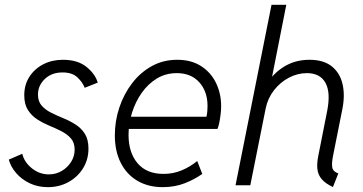

<svg xmlns="http://www.w3.org/2000/svg" viewBox="-20 -772 1513 800"><path d="M179.7 7.8Q137.7 7.8 104 -8.3Q70.3 -24.4 47.6 -50.5Q24.9 -76.7 16.6 -106.9L72.8 -131.3Q81.1 -96.2 112.8 -70.8Q144.5 -45.4 183.6 -45.4Q212.9 -45.4 237.1 -59.6Q261.2 -73.7 276.1 -97.2Q291 -120.6 291 -148.4Q291 -177.2 275.9 -194.8Q260.7 -212.4 237.1 -224.6Q213.4 -236.8 186.3 -248Q159.2 -259.3 135.5 -274.4Q111.8 -289.6 96.4 -313.5Q81.1 -337.4 81.1 -375Q81.1 -418.9 102.5 -452.1Q124 -485.4 160.4 -504.2Q196.8 -522.9 242.2 -522.9Q304.2 -522.9 340.8 -492.9Q377.4 -462.9 387.2 -427.7L333 -406.2Q324.2 -429.2 302.5 -449.7Q280.8 -470.2 240.7 -470.2Q195.3 -470.2 166.7 -442.9Q138.2 -415.5 138.2 -377.9Q138.2 -349.6 153.6 -332Q168.9 -314.5 192.9 -302.5Q216.8 -290.5 243.7 -279.5Q270.5 -268.6 294.4 -253.4Q318.4 -238.3 333.5 -214.6Q348.6 -190.9 348.6 -152.8Q348.6 -106.9 325.9 -70.6Q303.2 -34.2 264.9 -13.2Q226.6 7.8 179.7 7.8Z M658.2 7.8Q597.7 7.8 552.7 -18.6Q507.8 -44.9 483.2 -93.5Q458.5 -142.1 458.5 -208Q458.5 -268.1 477.3 -324.2Q496.1 -380.4 530.5 -425.3Q564.9 -470.2 612.5 -496.6Q660.2 -522.9 718.3 -522.9Q776.9 -522.9 817.9 -496.6Q858.9 -470.2 880.1 -426.3Q901.4 -382.3 901.4 -329.6Q901.4 -313.5 899.2 -295.4Q897 -277.3 893.8 -261.2Q890.6 -245.1 886.2 -234.9H502.9L512.2 -285.6H840.3Q842.8 -297.4 843.8 -308.6Q844.7 -319.8 844.7 -330.1Q844.7 -391.1 810.3 -429.2Q775.9 -467.3 716.8 -467.3Q670.9 -467.3 634 -445.1Q597.2 -422.9 570.8 -385.5Q544.4 -348.1 530 -302.2Q515.6 -256.3 515.6 -209.5Q515.6 -136.2 553.2 -91.8Q590.8 -47.4 661.1 -47.4Q702.1 -47.4 737.3 -62.3Q772.5 -77.1 801.8 -101.1L822.8 -47.4Q791.5 -24.9 749.8 -8.5Q708 7.8 658.2 7.8Z M1367.2 7.3Q1335.9 -7.3 1320.6 -25.4Q1305.2 -43.5 1302.5 -67.1Q1299.8 -90.8 1306.2 -122.6L1343.3 -310.1Q1358.4 -387.2 1335.9 -427.2Q1313.5 -467.3 1258.8 -467.3Q1219.7 -467.3 1183.6 -448.2Q1147.5 -429.2 1121.6 -396Q1095.7 -362.8 1086.9 -319.8L1022.9 0H961.4L1111.3 -752H1172.9L1113.8 -453.1H1125.5L1085 -410.6Q1111.8 -460.9 1159.7 -491.9Q1207.5 -522.9 1269.5 -522.9Q1328.1 -522.9 1362.3 -495.6Q1396.5 -468.3 1407.2 -421.9Q1418 -375.5 1406.7 -318.4L1367.7 -123Q1361.3 -90.8 1364.5 -74Q1367.7 -57.1 1389.6 -49.3Z"/></svg>

Font: Reddit Sans Light
Style: Italic
Weight: 300
Italic angle: -11.25°
Designer: Stephen Hutchings
Version: Version 1.013